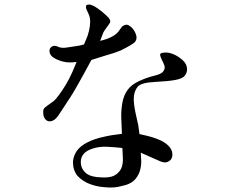

<svg xmlns="http://www.w3.org/2000/svg" viewBox="-20 -764 1040 855"><path d="M354 -566Q360 -581 365.5 -593Q371 -605 376 -625.5Q381 -646 381.5 -665Q382 -684 376 -698L364 -725Q361 -737 365 -740.5Q369 -744 379 -744Q389 -742 401 -735.5Q413 -729 434 -712Q455 -695 463 -685.5Q471 -676 471 -669Q471 -663 464 -654Q457 -645 448 -632Q439 -619 438 -614L426 -582Q443 -586 458 -591.5Q473 -597 486 -605Q499 -613 507 -623L523 -645Q533 -654 545 -654Q553 -653 563.5 -644Q574 -635 581 -621Q588 -607 588 -596Q588 -588 583.5 -580.5Q579 -573 561 -562.5Q543 -552 519 -540Q494 -529 441 -514L387 -497Q371 -468 355.5 -439Q340 -410 321.5 -378Q303 -346 290 -326L248 -262Q230 -232 213.5 -226Q197 -220 186 -229Q175 -238 173 -254.5Q171 -271 174.5 -278Q178 -285 194 -296Q210 -307 218.5 -313.5Q227 -320 241.5 -339.5Q256 -359 272 -385Q288 -411 303 -445L321 -488Q304 -486 289.5 -486Q275 -486 259.5 -490Q244 -494 229.5 -501Q215 -508 208 -516.5Q201 -525 200.5 -535.5Q200 -546 206 -552.5Q212 -559 222 -560Q225 -560 230 -559L246 -553Q254 -551 264 -551Q271 -551 301.5 -556Q332 -561 334 -561L354 -566ZM523 -168Q521 -207 520 -240Q519 -273 525 -307Q531 -340 548.5 -364Q566 -388 600.5 -403.5Q635 -419 664 -426Q693 -433 702 -441Q711 -449 713 -459Q715 -467 709 -480L697 -506Q692 -516 693.5 -523Q695 -530 721 -530Q734 -530 753.5 -522Q773 -514 793 -496.5Q813 -479 813 -455Q813 -440 803 -427Q793 -414 761 -408Q729 -402 668.5 -399Q608 -396 593 -377.5Q578 -359 576 -332.5Q574 -306 584 -259Q594 -216 596 -205L601 -167Q618 -163 638 -158.5Q658 -154 685.5 -143Q713 -132 729.5 -115.5Q746 -99 747.5 -80.5Q749 -62 740 -52.5Q731 -43 719 -41Q707 -39 686 -49L643 -68L607 -84Q608 -64 609 -45Q609 -23 602 0Q593 25 575.5 41Q558 57 523 64Q490 74 450 70Q413 68 380 55.5Q347 43 325 19Q305 -6 305 -41Q305 -61 316.5 -83Q328 -105 355 -122Q382 -139 422 -150Q463 -160 478 -162L523 -168ZM525 -105Q488 -109 455.5 -110.5Q423 -112 393 -102.5Q363 -93 350.5 -76Q338 -59 340 -37Q342 -10 363.5 7.5Q385 25 432 26Q468 28 487.5 18.5Q507 9 519 -12Q529 -33 527 -63L525 -105Z"/></svg>

Font: ChillKai
Style: Regular
Weight: 400
Designer: ChillType
Foundry: 寒蝉字型
Version: Version 2.000